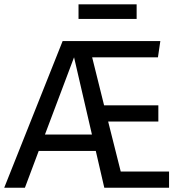

<svg xmlns="http://www.w3.org/2000/svg" viewBox="-32 -882 868 902"><path d="M609.9 -861.8V-793H336.9V-861.8ZM535.2 -76.2H762.2V0H458L418 -172.9H149.9L85 0H-12.2L262.2 -689H721.2L710 -612.8H400.9L457 -387.2H711.9V-311H476.1ZM179.2 -250H399.9L315.9 -612.8Z"/></svg>

Font: FiraGO
Style: Regular
Weight: 400
Designer: bBox Type
Foundry: bBox Type GmbH
Version: Version 1.001;PS 001.001;hotconv 1.0.88;makeotf.lib2.5.64775